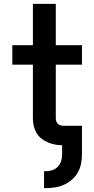

<svg xmlns="http://www.w3.org/2000/svg" viewBox="-20 -755 490 998"><path d="M209 223V135H217Q235 135 252 129.5Q269 124 281 111Q293 98 298 81Q303 64 303 46V0Q283 0 264 -4Q245 -8 227.5 -15.5Q210 -23 194.5 -35.5Q179 -48 169.5 -64.5Q160 -81 155.5 -100Q151 -119 151 -139V-419H44V-520H151V-735H270V-520H406V-419H270V-139Q270 -130 273.5 -122Q277 -114 283.5 -109Q290 -104 298 -102.5Q306 -101 315 -101H406V46Q406 71 401.5 95Q397 119 385 140.5Q373 162 354 178.5Q335 195 313 205Q291 215 266.5 219Q242 223 217 223Z"/></svg>

Font: Iosevka Etoile
Style: Bold
Weight: 700
Designer: Belleve Invis
Foundry: Belleve Invis
Version: Version 28.1.0; ttfautohint (v1.8.4)